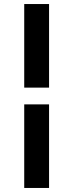

<svg xmlns="http://www.w3.org/2000/svg" viewBox="-20 -735 367 951"><path d="M100 -301V-715H223V-301ZM100 196V-218H223V196Z"/></svg>

Font: Squada One
Style: Regular
Weight: 400
Designer: Joe Prince
Foundry: Joe Prince
Version: Version 1.001